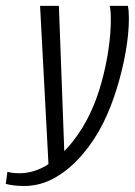

<svg xmlns="http://www.w3.org/2000/svg" viewBox="-89 -515 458 652"><path d="M-7.2 116.6Q-24.9 116.6 -41.2 114.7Q-57.5 112.8 -69.3 109.4L-63.9 68.7Q-55.8 70.7 -46.2 72Q-36.7 73.3 -23.6 73.3Q26.5 73.3 72.2 44.6Q117.8 16 156.3 -32.2Q194.9 -80.4 221 -138.5Q241.3 -182.9 256.1 -236.8Q271 -290.7 279.2 -346.1Q287.4 -401.4 287.4 -449.4Q287.4 -464.8 286.4 -476.5Q285.4 -488.1 283.4 -495H345.4Q348.7 -477.3 348.7 -452.3Q348.7 -401.1 337.7 -338.5Q326.7 -276 307.2 -213.1Q287.8 -150.2 261.8 -97.9Q232.8 -39.4 191.2 9.4Q149.7 58.2 99.5 87.4Q49.4 116.6 -7.2 116.6ZM76.3 55.3 47.1 -495H111L130.5 30.7Z"/></svg>

Font: Alumni Sans SC Thin
Style: Italic
Weight: 100
Italic angle: -8°
Designer: Robert E. Leuschke
Foundry: Robert E. Leuschke
Version: Version 1.016